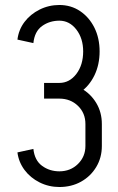

<svg xmlns="http://www.w3.org/2000/svg" viewBox="-20 -735 474 771"><path d="M218 -339V-402Q259 -402 286.5 -438Q314 -474 314 -529H380Q380 -475 359 -432Q338 -389 301.5 -364Q265 -339 218 -339ZM323 -148V-237H389V-148ZM157 -339V-402H219V-339ZM314 -528Q314 -581 286.5 -616.5Q259 -652 218 -652V-715Q265 -715 301.5 -690.5Q338 -666 359 -624Q380 -582 380 -528ZM389 -149Q389 -102 366.5 -64.5Q344 -27 305.5 -5.5Q267 16 218 16V-47Q263 -47 293 -76.5Q323 -106 323 -149ZM389 -237H323Q323 -281 293 -310Q263 -339 218 -339V-402Q267 -402 305.5 -380.5Q344 -359 366.5 -321.5Q389 -284 389 -237ZM114 -562 50 -576Q55 -616 78.5 -647Q102 -678 139 -696.5Q176 -715 219 -715V-652Q179 -652 149 -630.5Q119 -609 114 -562ZM114 -137Q119 -91 149 -69Q179 -47 219 -47V16Q176 16 139 -2.5Q102 -21 78.5 -52.5Q55 -84 50 -123Z"/></svg>

Font: Akshar Light
Style: Regular
Weight: 300
Designer: Tall Chai
Foundry: Tall Chai
Version: Version 1.100